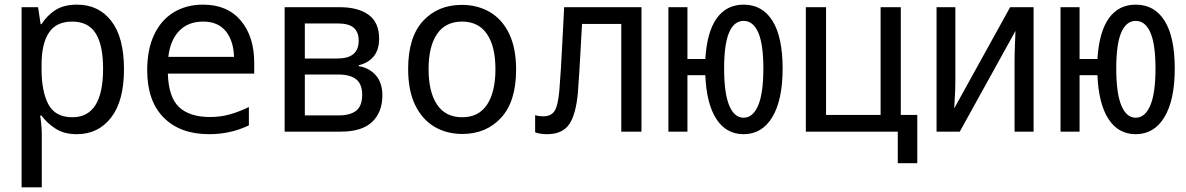

<svg xmlns="http://www.w3.org/2000/svg" viewBox="-20 -567 5107 827"><path d="M73 240V-536H144L155 -463H159Q182 -500 218.5 -523.5Q255 -547 312 -547Q405 -547 459.5 -476.5Q514 -406 514 -269Q514 -132 458.5 -60.5Q403 11 311 11Q256 11 219 -13Q182 -37 159 -69H153Q156 -51 158 -29.5Q160 -8 160 11V240ZM292 -62Q424 -62 424 -271Q424 -373 392 -423.5Q360 -474 291 -474Q222 -474 190.5 -426Q159 -378 159 -289V-269Q159 -173 188.5 -117.5Q218 -62 292 -62Z M881 11Q756 11 685 -60.5Q614 -132 614 -265Q614 -353 643.5 -416.5Q673 -480 727.5 -513.5Q782 -547 855 -547Q959 -547 1017 -478.5Q1075 -410 1075 -296V-250H703Q706 -148 751.5 -105.5Q797 -63 885 -63Q930 -63 970.5 -74.5Q1011 -86 1052 -106V-27Q1010 -7 967.5 2Q925 11 881 11ZM705 -322H988Q986 -391 952.5 -432.5Q919 -474 855 -474Q790 -474 751.5 -433.5Q713 -393 705 -322Z M1206 0V-536H1443Q1523 -536 1568 -503Q1613 -470 1613 -401Q1613 -353 1590 -324.5Q1567 -296 1525 -286V-282Q1570 -275 1598.5 -243Q1627 -211 1627 -156Q1627 -84 1583 -42Q1539 0 1448 0ZM1293 -315H1434Q1525 -315 1525 -392Q1525 -429 1503.5 -447.5Q1482 -466 1435 -466H1293ZM1293 -70H1439Q1489 -70 1514.5 -90.5Q1540 -111 1540 -159Q1540 -205 1514 -225.5Q1488 -246 1438 -246H1293Z M1972 10Q1903 10 1850.5 -21.5Q1798 -53 1768 -115Q1738 -177 1738 -270Q1738 -407 1802 -476.5Q1866 -546 1969 -546Q2037 -546 2090 -515Q2143 -484 2173 -422Q2203 -360 2203 -267Q2203 -130 2138.5 -60Q2074 10 1972 10ZM1971 -62Q2042 -62 2078 -116.5Q2114 -171 2114 -269Q2114 -367 2077.5 -420.5Q2041 -474 1970 -474Q1899 -474 1862.5 -420.5Q1826 -367 1826 -269Q1826 -171 1862.5 -116.5Q1899 -62 1971 -62Z M2336 11Q2307 11 2285 3V-71Q2295 -68 2303 -67Q2311 -66 2320 -66Q2353 -66 2368 -88Q2383 -110 2389 -174Q2393 -224 2396 -272Q2399 -320 2402 -382Q2405 -444 2410 -536H2743V0H2656V-464H2487Q2483 -398 2480.5 -347Q2478 -296 2475 -252.5Q2472 -209 2469 -166Q2460 -71 2430.5 -30Q2401 11 2336 11Z M2859 0V-536H2941V-313H3018Q3025 -429 3067 -488Q3109 -547 3183 -547Q3264 -547 3307.5 -477Q3351 -407 3351 -272Q3351 -136 3306.5 -62.5Q3262 11 3183 11Q3108 11 3065.5 -54.5Q3023 -120 3018 -243H2941V0ZM3183 -60Q3223 -60 3245.5 -112.5Q3268 -165 3268 -272Q3268 -377 3246 -427Q3224 -477 3183 -477Q3142 -477 3120.5 -427Q3099 -377 3099 -272Q3099 -165 3121 -112.5Q3143 -60 3183 -60Z M3451 0V-536H3538V-72H3773V-536H3860V-72H3931V136H3847V0Z M4014 0V-536H4095V-221Q4095 -195 4093.5 -162.5Q4092 -130 4090 -100L4331 -536H4432V0H4350V-305Q4350 -334 4351.5 -370Q4353 -406 4354 -434L4114 0Z M4548 0V-536H4630V-313H4707Q4714 -429 4756 -488Q4798 -547 4872 -547Q4953 -547 4996.5 -477Q5040 -407 5040 -272Q5040 -136 4995.5 -62.5Q4951 11 4872 11Q4797 11 4754.5 -54.5Q4712 -120 4707 -243H4630V0ZM4872 -60Q4912 -60 4934.5 -112.5Q4957 -165 4957 -272Q4957 -377 4935 -427Q4913 -477 4872 -477Q4831 -477 4809.5 -427Q4788 -377 4788 -272Q4788 -165 4810 -112.5Q4832 -60 4872 -60Z"/></svg>

Font: Noto Sans Mono SemiCondensed
Style: Regular
Weight: 400
Width: 4
Designer: Monotype Design Team
Foundry: Monotype Imaging Inc.
Version: Version 2.014